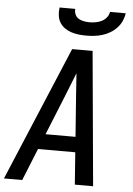

<svg xmlns="http://www.w3.org/2000/svg" viewBox="-62 -1001 724 1047"><g transform="rotate(5 300.0 -477.5)"><path d="M0 0 309 -735H421L488 0H388L375 -176H171L100 0ZM205 -260H369L352 -490Q350 -519 348 -548Q346 -577 344 -606Q332 -577 321 -548Q310 -519 298 -490ZM379 -815Q357 -815 336 -817.5Q315 -820 295.5 -826.5Q276 -833 259.5 -845Q243 -857 233 -874Q223 -891 220.5 -912Q218 -933 221 -955H307Q305 -939 311.5 -924.5Q318 -910 330.5 -902.5Q343 -895 359 -892Q375 -889 391 -889Q407 -889 424 -892Q441 -895 456.5 -902.5Q472 -910 483.5 -924.5Q495 -939 497 -955H583Q580 -933 570.5 -912Q561 -891 545 -874Q529 -857 508.5 -845Q488 -833 466.5 -826.5Q445 -820 423 -817.5Q401 -815 379 -815Z"/></g></svg>

Font: Iosevka Medium Extended
Style: Italic
Weight: 500
Width: 7
Italic angle: -9°
Monospace: yes
Designer: Belleve Invis
Foundry: Belleve Invis
Version: Version 32.5.0; ttfautohint (v1.8.4)